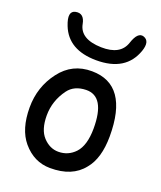

<svg xmlns="http://www.w3.org/2000/svg" viewBox="-146 -862 817 977"><g transform="rotate(20 263.0 -373.0)"><path d="M276.9 -642.6Q381.3 -640.1 405.8 -713.4Q427.7 -780.3 462.4 -768.1Q499.5 -754.9 480 -697.8Q436 -570.8 274.9 -571.8Q124.5 -572.8 80.1 -685.5Q50.8 -759.3 94.2 -767.6Q138.2 -775.9 148.4 -722.2Q162.6 -645.5 276.9 -642.6ZM280.3 -412.6Q216.3 -411.1 184.6 -368.2Q135.7 -301.8 135.7 -222.2Q135.7 -145.5 170.9 -107.4Q207 -68.4 253.9 -68.4Q307.1 -68.4 343.8 -107.4Q382.3 -148.9 382.8 -240.7Q383.3 -414.6 280.3 -412.6ZM276.4 -512.2Q474.1 -510.7 473.6 -231Q473.1 -111.8 420.9 -49.8Q362.3 24.9 242.2 23.9Q155.3 23.4 94.7 -48.3Q40 -113.3 40 -231Q40 -342.3 105.5 -428.2Q169.9 -513.2 276.4 -512.2Z"/></g></svg>

Font: Comic Relief
Style: Regular
Weight: 400
Designer: Jeff Davis
Foundry: Loudifier
Version: Version 1.0